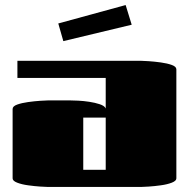

<svg xmlns="http://www.w3.org/2000/svg" viewBox="-20 -741 746 761"><path d="M49 -432V-500H539Q547 -500 569.5 -498.5Q592 -497 617.5 -493.5Q643 -490 661 -483.5Q679 -477 679 -466V-34Q679 -24 661 -17Q643 -10 617.5 -6.5Q592 -3 569.5 -1.5Q547 0 539 0H170Q162 0 139.5 -1.5Q117 -3 91.5 -6.5Q66 -10 48 -17Q30 -24 30 -34V-309Q30 -320 48 -326.5Q66 -333 91.5 -336.5Q117 -340 139.5 -341.5Q162 -343 170 -343H259Q270 -343 290.5 -342Q311 -341 334 -337.5Q357 -334 375 -328Q393 -322 398 -313Q399 -312 399 -309V-432ZM399 -275H310V-68H399ZM478 -721 502 -643 231 -578 211 -648Z"/></svg>

Font: Gajraj One
Style: Regular
Weight: 400
Designer: Saurabh Sharma
Foundry: Saurabh Sharma
Version: Version 1.000